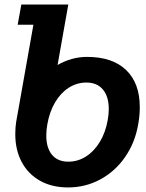

<svg xmlns="http://www.w3.org/2000/svg" viewBox="-20 -810 640 842"><path d="M47 -222Q47 -251.5 51 -276L126.5 -701.5H57.5L73.5 -790H279.5L232.5 -525Q294.5 -560.5 361.5 -560.5Q473 -560.5 533 -503Q593 -445.5 593 -340Q593 -302.5 586 -264.5Q572 -183.5 528.2 -120.8Q484.5 -58 419.5 -23Q354.5 12 278.5 12Q208 12 155.8 -17.2Q103.5 -46.5 75.2 -99.5Q47 -152.5 47 -222ZM452.5 -284Q457 -309.5 457 -332Q457 -387 431.2 -417.5Q405.5 -448 359 -448Q317 -448 281.5 -425.2Q246 -402.5 221.5 -361Q197 -319.5 187.5 -264.5Q183 -238.5 183 -215.5Q183 -161.5 208 -131.2Q233 -101 279.5 -101Q321.5 -101 357.2 -123.8Q393 -146.5 418 -188Q443 -229.5 452.5 -284Z"/></svg>

Font: JuliaMono ExtraBoldItalic
Style: Regular
Weight: 800
Italic angle: -9°
Monospace: yes
Designer: cormullion
Foundry: corm
Version: Version 0.049; ttfautohint (v1.8.4)